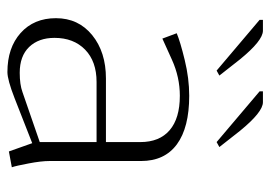

<svg xmlns="http://www.w3.org/2000/svg" viewBox="-124 -586 719 510"><g transform="rotate(90 235.0 -331.5)"><path d="M234.9 -475.1Q319.3 -475.1 363.8 -442.4Q408.2 -409.7 408.2 -347.2V-104Q408.2 -82 414.6 -48.6Q420.9 -15.1 424.8 -3.9L382.8 3.9L360.8 -58.1L241.2 -11.2Q192.4 7.8 171.9 7.8Q107.4 7.8 68.1 -27.3Q28.8 -62.5 28.8 -121.1Q28.8 -180.7 73.7 -217.3Q118.7 -253.9 189 -253.9H357.9V-345.2Q357.9 -396 326.4 -423.1Q294.9 -450.2 234.9 -450.2Q185.5 -450.2 139.2 -429.2L83 -403.8L68.8 -441.9Q90.8 -451.2 139.6 -463.1Q188.5 -475.1 234.9 -475.1ZM357.9 -229H198.2Q143.6 -229 112.3 -198.5Q81.1 -168 81.1 -117.2Q81.1 -75.2 105.2 -50Q129.4 -24.9 173.8 -24.9Q205.1 -24.9 225.1 -32.2L357.9 -78.1ZM223.1 -662.1V-670.9H252Q278.3 -670.9 328.1 -609.9L371.1 -555.2L357.9 -547.9ZM33.2 -662.1V-670.9H62Q88.4 -670.9 138.2 -609.9L181.2 -555.2L168 -547.9Z"/></g></svg>

Font: Resagokr
Style: Light
Weight: 300
Designer: gluk
Foundry: gluk
Version: Version 0.95